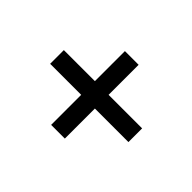

<svg xmlns="http://www.w3.org/2000/svg" viewBox="-100 -615 735 735"><g transform="rotate(-45 268.0 -247.0)"><path d="M305.2 -216.8H467.8V-291H305.2V-459H231V-291H68.4V-216.8H231V-35.2H305.2Z"/></g></svg>

Font: Vazirmatn NL
Style: Regular
Weight: 400
Designer: Saber Rastikerdar
Foundry: Saber Rastikerdar
Version: Version 33.003